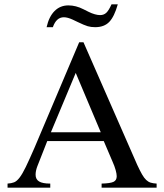

<svg xmlns="http://www.w3.org/2000/svg" viewBox="-20 -870 762 890"><path d="M706 0H451V-19Q491 -20 506 -27Q521 -34 521 -53Q521 -64 516 -82Q511 -100 502 -120L461 -216H199L153 -99Q145 -78 145 -60Q145 -39 161 -29Q177 -19 213 -19V0H15V-19Q33 -20 45.5 -25Q58 -30 71 -47Q84 -64 99.5 -96Q115 -128 139 -183L347 -674H367L616 -106Q629 -78 638.5 -61.5Q648 -45 657.5 -36Q667 -27 678 -23.5Q689 -20 706 -19ZM447 -257 331 -532 216 -257ZM526 -850Q510 -793 486.5 -768.5Q463 -744 421 -744Q402 -744 386.5 -748.5Q371 -753 340 -768L317 -779Q293 -790 276 -790Q241 -790 225 -744H196Q207 -793 233 -819Q259 -845 297 -845Q332 -845 367 -827L391 -815Q405 -808 419 -804Q433 -800 444 -800Q461 -800 472.5 -810.5Q484 -821 497 -850Z"/></svg>

Font: Klingon pIqaD vaHbo'
Style: Regular
Weight: 400
Width: 0
Designer: Mike Neff (qa'vaj)
Foundry: Mike Neff and Michael Everson
Version: Version 2.003